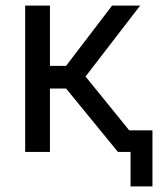

<svg xmlns="http://www.w3.org/2000/svg" viewBox="-20 -542 571 685"><path d="M440.9 -77.1H523.9V123H445.8V0H399.9V-1L215.8 -226.1H158.2V0H69.8V-522H158.2V-307.1H215.8L379.9 -522H480L285.2 -269Z"/></svg>

Font: Rawline Medium
Style: Regular
Weight: 500
Designer: Matt McInerney, Pablo Impallari, Rodrigo Fuenzalida
Foundry: Matt McInerney, Pablo Impallari, Rodrigo Fuenzalida
Version: Version 4.020;PS 004.020;hotconv 1.0.88;makeotf.lib2.5.64775